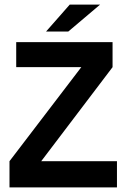

<svg xmlns="http://www.w3.org/2000/svg" viewBox="-20 -809 546 829"><path d="M485 -113V0H21V-113L331 -519H50V-627H466V-519L158 -113ZM281 -789H412L275 -673H179Z"/></svg>

Font: Blinker SemiBold
Style: Regular
Weight: 600
Designer: Juergen Huber
Foundry: supertype
Version: Version 1.015;PS 1.15;hotconv 1.0.88;makeotf.lib2.5.647800